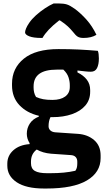

<svg xmlns="http://www.w3.org/2000/svg" viewBox="-20 -833 640 1103"><path d="M134 -65Q134 -97 151.5 -123.5Q169 -150 203 -163V-168Q134 -184 91.5 -229Q49 -274 49 -343V-352Q49 -441 117 -496Q185 -551 316 -551Q380 -551 432 -548.5Q484 -546 542 -541Q545 -534 546.5 -522.5Q548 -511 548 -497Q548 -463 537.5 -442Q527 -421 502 -421Q487 -421 469 -423Q451 -425 425 -428V-417Q460 -400 479 -375Q498 -350 498 -316V-306Q498 -259 470 -226.5Q442 -194 393 -177Q344 -160 282 -160Q276 -160 270 -160Q259 -138 259 -108Q259 -94 268.5 -84.5Q278 -75 296 -73L428 -64Q484 -60 521 -28Q558 4 558 60V75Q558 157 479.5 203.5Q401 250 247 250H233Q130 250 76 214Q22 178 22 119V107Q22 61 57 30Q92 -1 150 -5V-11Q134 -36 134 -65ZM187 -276Q207 -267 228.5 -263Q250 -259 281 -259Q328 -259 354.5 -278.5Q381 -298 381 -333V-344Q381 -366 373.5 -389Q366 -412 344 -433Q326 -433 306 -433Q173 -433 173 -337V-329Q173 -316 176 -302.5Q179 -289 187 -276ZM250 162H268Q312 162 347 158.5Q382 155 413 148Q420 138 422 127.5Q424 117 424 106V96Q424 79 414.5 69Q405 59 387 58L273 50Q226 46 191 26Q158 51 158 95V105Q158 136 180.5 149Q203 162 250 162ZM288 -813H320Q346 -813 364 -807.5Q382 -802 410 -782Q445 -756 477.5 -719.5Q510 -683 534 -633Q505 -615 460 -615Q439 -615 427 -622Q415 -629 399 -650Q386 -666 369.5 -681.5Q353 -697 324 -716H320Q283 -687 260 -662.5Q237 -638 224 -615H218Q172 -615 148 -624.5Q124 -634 124 -647Q124 -655 129.5 -669Q135 -683 148 -702Q163 -724 187 -745.5Q211 -767 238 -785Q265 -803 288 -813Z"/></svg>

Font: Recursive Sn Csl St
Style: Bold
Weight: 700
Version: Version 1.079;hotconv 1.0.112;makeotfexe 2.5.65598; ttfautoh